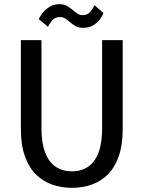

<svg xmlns="http://www.w3.org/2000/svg" viewBox="-20 -893 690 924"><path d="M326 11Q276 11 231.5 -4.5Q187 -20 153 -53.5Q119 -87 99.8 -141.2Q80.5 -195.5 80.5 -272V-700H179.5V-276.5Q179.5 -205 197.2 -159Q215 -113 247.8 -90.8Q280.5 -68.5 326 -68.5Q371.5 -68.5 404.2 -90.8Q437 -113 454.2 -159Q471.5 -205 471.5 -276.5V-700H570.5V-272Q570.5 -195.5 551.5 -141.2Q532.5 -87 499 -53.5Q465.5 -20 421 -4.5Q376.5 11 326 11ZM380 -759Q356.5 -759 341.5 -768.5Q326.5 -778 314 -788.5Q303.5 -797.5 293 -804.2Q282.5 -811 268.5 -811Q244 -811 230.2 -793.5Q216.5 -776 211 -764L167 -800.5Q170 -810.5 182.8 -827.8Q195.5 -845 216.5 -859Q237.5 -873 265.5 -873Q288 -873 303.5 -863.8Q319 -854.5 331.5 -843.5Q342.5 -834 353.2 -827Q364 -820 378 -820Q402 -820 416 -838Q430 -856 435 -868L477.5 -830.5Q474.5 -820 463 -803.2Q451.5 -786.5 431 -772.8Q410.5 -759 380 -759Z"/></svg>

Font: Trispace Thin
Style: Regular
Weight: 400
Version: Version 1.210